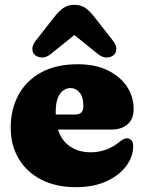

<svg xmlns="http://www.w3.org/2000/svg" viewBox="-20 -764 600 798"><path d="M535.5 -311Q535.5 -270 510.8 -247.8Q486 -225.5 441.5 -225.5H160V-288H292.5Q326.5 -288 326.5 -321.5Q326.5 -362 310.2 -380Q294 -398 273.5 -398Q257 -398 242.8 -388Q228.5 -378 220 -356.2Q211.5 -334.5 211.5 -298.5Q211.5 -213.5 251.2 -172.2Q291 -131 357.5 -131Q388 -131 417.5 -141Q447 -151 471 -170Q485.5 -181.5 493.5 -185.8Q501.5 -190 509 -189Q518 -188.5 525.8 -181.5Q533.5 -174.5 533.5 -157Q533.5 -112.5 504.2 -73.5Q475 -34.5 421.8 -10.2Q368.5 14 295.5 14Q213.5 14 152.5 -17Q91.5 -48 58 -103.8Q24.5 -159.5 24.5 -233Q24.5 -309.5 56.5 -369Q88.5 -428.5 150.8 -462.8Q213 -497 303.5 -497Q376 -497 428 -471.5Q480 -446 507.8 -403.8Q535.5 -361.5 535.5 -311ZM337 -657H241L387 -539.5Q406 -524.5 424 -525Q442 -525.5 453.5 -536Q463 -544.5 463.5 -560.5Q464 -576.5 449 -595.5L373 -692.5Q354 -717 335.2 -730.5Q316.5 -744 289 -744Q261.5 -744 242.8 -730.5Q224 -717 205 -692.5L129 -595.5Q114 -576.5 114.5 -560.5Q115 -544.5 124.5 -536Q136 -525.5 154.2 -525Q172.5 -524.5 191 -539.5Z"/></svg>

Font: Fraunces SuperSoft 9pt
Style: Regular
Weight: 900
Version: Version 1.000;[b76b70a41]